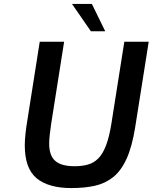

<svg xmlns="http://www.w3.org/2000/svg" viewBox="-20 -950 776 976"><path d="M343 6Q226 6 166 -44Q106 -94 106 -211Q106 -237 109.5 -270Q113 -303 119 -338L182 -738H306L240 -320Q236 -292 233 -266Q230 -240 230 -220Q230 -159 261 -132Q292 -105 359 -105Q397 -105 427 -113.5Q457 -122 479.5 -144.5Q502 -167 518.5 -209.5Q535 -252 546 -320L612 -738H736L667 -302Q651 -203 623 -142Q595 -81 554.5 -49Q514 -17 461.5 -5.5Q409 6 343 6ZM442 -791 346 -930H447L515 -791Z"/></svg>

Font: Exo Thin SemiBold
Style: Italic
Weight: 600
Italic angle: -9°
Version: Version 2.000